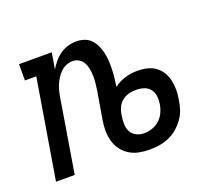

<svg xmlns="http://www.w3.org/2000/svg" viewBox="-95 -666 939 811"><g transform="rotate(-20 375.0 -260.0)"><path d="M452 8Q427 8 404 3.5Q381 -1 361.5 -13Q342 -25 328.5 -43Q315 -61 308.5 -83.5Q302 -106 302 -130Q302 -154 306 -178L327 -302Q329 -318 331 -334Q333 -350 332.5 -366Q332 -382 329.5 -397Q327 -412 320 -425.5Q313 -439 300 -447Q287 -455 271 -455Q257 -455 242.5 -449Q228 -443 217.5 -432.5Q207 -422 198.5 -409Q190 -396 184.5 -382.5Q179 -369 175.5 -355Q172 -341 170 -327L116 0H32L106 -447H55V-520H202L190 -447Q200 -464 212.5 -479Q225 -494 241.5 -505.5Q258 -517 277 -522.5Q296 -528 314 -528Q333 -528 350.5 -522Q368 -516 380 -503Q392 -490 399.5 -474Q407 -458 411 -440Q415 -422 416 -403.5Q417 -385 416.5 -366Q416 -347 414 -328Q412 -309 409 -290V-289Q432 -307 459.5 -315Q487 -323 514 -323Q536 -323 557.5 -318Q579 -313 595.5 -301Q612 -289 622.5 -271.5Q633 -254 637.5 -233.5Q642 -213 642 -191.5Q642 -170 638 -148Q635 -127 628 -105.5Q621 -84 607.5 -65.5Q594 -47 576.5 -32Q559 -17 538 -8Q517 1 495 4.5Q473 8 452 8ZM452 -65Q470 -65 488.5 -71Q507 -77 522 -90.5Q537 -104 545 -121.5Q553 -139 556 -157Q559 -175 557 -193Q555 -211 544.5 -224.5Q534 -238 517.5 -243.5Q501 -249 482 -249Q467 -249 451.5 -245.5Q436 -242 422.5 -232.5Q409 -223 401 -208.5Q393 -194 390 -178L388 -166Q385 -148 385.5 -129.5Q386 -111 394 -96Q402 -81 418 -73Q434 -65 452 -65Z"/></g></svg>

Font: Iosevka Etoile
Style: Italic
Weight: 400
Italic angle: -9°
Designer: Belleve Invis
Foundry: Belleve Invis
Version: Version 22.1.2; ttfautohint (v1.8.4)